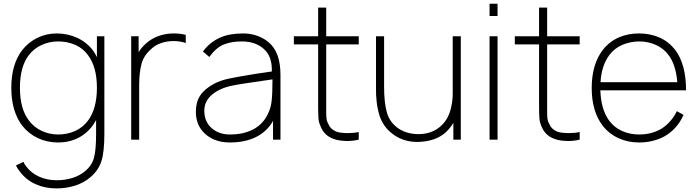

<svg xmlns="http://www.w3.org/2000/svg" viewBox="-20 -760 3796 1045"><path d="M548 -562.5V-31.5Q548 66.5 532.5 115Q517.5 165 474 203Q436.5 235.5 388 250.5Q339.5 265.5 287.5 265.5Q225.5 265.5 173.8 242.5Q122 219.5 87.5 173Q76.5 159.5 66.5 140.5L107.5 121Q114 135.5 123 146Q150 182.5 193.8 201.8Q237.5 221 287.5 221Q334 221 374.2 208.5Q414.5 196 445 170Q481.5 139 492 96.5Q503 56 503 -31.5V-106.5L487.5 -81Q454.5 -34 405.2 -9.2Q356 15.5 297 15.5Q237 15.5 187 -7.8Q137 -31 101 -76Q41.5 -154.5 41.5 -282.5Q41.5 -410 101 -487.5Q134.5 -530 183.5 -554Q232.5 -578 288.5 -578Q318.5 -578 347.2 -571.8Q376 -565.5 401.5 -553.5Q427 -541.5 449 -523.8Q471 -506 487.5 -483.5Q496.5 -471 507.5 -449V-562.5ZM507.5 -282.5Q507.5 -395.5 458.5 -460.5Q445.5 -478.5 428 -492.5Q410.5 -506.5 389.5 -515.8Q368.5 -525 345 -529.8Q321.5 -534.5 297 -534.5Q249 -534.5 206.8 -515.2Q164.5 -496 137.5 -460.5Q88.5 -398 88.5 -282.5Q88.5 -166.5 137.5 -104Q164.5 -67.5 206.8 -47.8Q249 -28 297 -28Q346.5 -28 389 -47.2Q431.5 -66.5 458.5 -103Q507.5 -168 507.5 -282.5Z M991 -570V-526Q960 -536.5 924 -536.5Q888 -536.5 855.8 -525.2Q823.5 -514 801 -491.5Q762.5 -457.5 750.5 -413Q738 -368 737.5 -299V0H694V-562.5H734.5V-476Q741.5 -488 751.5 -499.8Q761.5 -511.5 774 -523Q804 -550 843 -564Q882 -578 924 -578Q963.5 -578 991 -570Z M1466 0V-102Q1449.5 -72 1425.2 -49.8Q1401 -27.5 1371 -13Q1341 1.5 1305.5 8.5Q1270 15.5 1230.5 15.5Q1150 15.5 1098 -30Q1046 -76 1046 -152Q1046 -204 1069.5 -240Q1093 -276 1145 -304Q1180 -322.5 1227.5 -332.5Q1251.5 -337.5 1286.2 -343.8Q1321 -350 1368 -357.5L1459.5 -371Q1462 -453 1416 -493.5Q1370.5 -534.5 1296 -534.5Q1239.5 -534.5 1198.5 -518Q1158 -502.5 1119 -450L1084.5 -480Q1105 -507 1128.8 -525.8Q1152.5 -544.5 1179.8 -556.2Q1207 -568 1238.2 -573Q1269.5 -578 1304.5 -578Q1344 -578 1380.5 -565Q1417 -552 1443 -529Q1506.5 -476 1506.5 -352V0ZM1463 -328Q1269.5 -300.5 1242 -293.5Q1176 -280 1133.5 -244.5Q1092 -209 1092 -157.5Q1092 -98.5 1131 -63.5Q1170.5 -28 1231.5 -28Q1305 -28 1358 -55.8Q1411 -83.5 1438 -139.5Q1455 -174.5 1458.5 -211.5Q1463 -249 1463 -328Z M1755.5 -186.5V-148Q1755.5 -125 1757.5 -111.5Q1759.5 -98 1767 -85.5Q1775.5 -64.5 1794.5 -52Q1813.5 -39.5 1839 -37.5Q1850.5 -36.5 1859 -36Q1867.5 -35.5 1873 -35.5Q1906 -35.5 1932.5 -41.5V0Q1902.5 7.5 1868 7.5Q1862.5 7.5 1853.8 6.8Q1845 6 1833.5 5Q1755 -5 1727.5 -65.5Q1722 -77.5 1718.2 -89.5Q1714.5 -101.5 1713.5 -114Q1712.5 -126.5 1712 -144.5Q1711.5 -162.5 1711.5 -186.5V-518.5H1579.5V-562.5H1711.5V-718.5H1755.5V-562.5H1932.5V-518.5H1755.5Z M2488 -562.5V0H2447.5V-91.5Q2433 -66.5 2410 -43.5Q2383 -17.5 2346.8 -4Q2310.5 9.5 2271.5 11.5Q2267.5 12 2262.5 12.2Q2257.5 12.5 2250.5 12.5Q2181 12.5 2126.5 -24Q2067 -64.5 2045.5 -131Q2024.5 -198.5 2026.5 -288.5V-562.5H2070.5V-288.5Q2070.5 -200.5 2086 -146.5Q2101.5 -92.5 2150.5 -59.5Q2196.5 -30 2257.5 -30Q2293.5 -30 2325 -41.2Q2356.5 -52.5 2380.5 -75Q2424 -114.5 2437 -183.5Q2440.5 -199.5 2442.2 -216.8Q2444 -234 2444 -253V-562.5Z M2688 -739.5V-673H2644.5V-739.5ZM2688 -562.5V0H2644.5V-562.5Z M2958 -186.5V-148Q2958 -125 2960 -111.5Q2962 -98 2969.5 -85.5Q2978 -64.5 2997 -52Q3016 -39.5 3041.5 -37.5Q3053 -36.5 3061.5 -36Q3070 -35.5 3075.5 -35.5Q3108.5 -35.5 3135 -41.5V0Q3105 7.5 3070.5 7.5Q3065 7.5 3056.2 6.8Q3047.5 6 3036 5Q2957.5 -5 2930 -65.5Q2924.5 -77.5 2920.8 -89.5Q2917 -101.5 2916 -114Q2915 -126.5 2914.5 -144.5Q2914 -162.5 2914 -186.5V-518.5H2782V-562.5H2914V-718.5H2958V-562.5H3135V-518.5H2958Z M3664 -155 3700.5 -134.5Q3665 -57 3597.5 -18.5Q3535.5 15.5 3458 15.5Q3398 15.5 3346.8 -7.8Q3295.5 -31 3261 -75Q3200.5 -152.5 3200.5 -281Q3200.5 -410 3261 -488.5Q3297 -534 3347.2 -556Q3397.5 -578 3458 -578Q3518.5 -578 3568.8 -556Q3619 -534 3655 -488.5Q3714 -410 3714 -268.5H3247.5Q3251 -163 3296.5 -102Q3323.5 -66 3366 -47Q3408.5 -28 3458 -28Q3527.5 -28 3580 -59.5Q3633 -92.5 3664 -155ZM3248.5 -312.5H3666.5Q3658 -409.5 3618.5 -460.5Q3605.5 -478.5 3588 -492.2Q3570.5 -506 3550.2 -515.2Q3530 -524.5 3507.2 -529.5Q3484.5 -534.5 3461 -534.5Q3411 -534.5 3367.2 -515.8Q3323.5 -497 3296.5 -460.5Q3253.5 -402.5 3248.5 -312.5Z"/></svg>

Font: Russisch Sans ExtraLight
Style: Regular
Weight: 200
Width: 4
Designer: Michael Sharanda (font) & Cristiano Sobral (main changes)
Foundry: Michael Sharanda
Version: Version 2.00;September 8, 2020;FontCreator 13.0.0.2681 64-bi